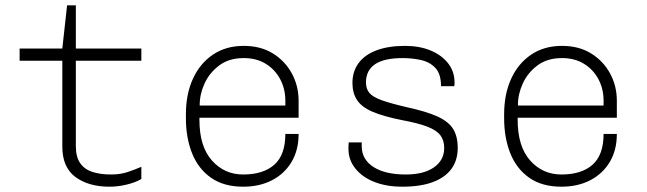

<svg xmlns="http://www.w3.org/2000/svg" viewBox="-20 -694 2440 724"><path d="M393 10Q314 10 264.5 -26.5Q215 -63 215 -141V-465H54V-511H215L233 -674H266V-511H513V-465H266V-143Q266 -102 282.5 -78.5Q299 -55 329 -45.5Q359 -36 399 -36Q434 -36 462 -45.5Q490 -55 513 -65V-19Q491 -6 458 2Q425 10 393 10Z M897 10Q824 10 776 -23.5Q728 -57 704.5 -115.5Q681 -174 681 -248V-263Q681 -339 707.5 -397Q734 -455 783 -488Q832 -521 899 -521Q963 -521 1009 -492.5Q1055 -464 1080.5 -417Q1106 -370 1106 -314V-250H732V-242Q732 -142 779 -89Q826 -36 897 -36Q973 -36 1014.5 -73Q1056 -110 1056 -189H1106Q1106 -128 1079.5 -83.5Q1053 -39 1006 -14.5Q959 10 897 10ZM733 -296H1056V-314Q1056 -359 1036.5 -395.5Q1017 -432 982 -453.5Q947 -475 899 -475Q844 -475 807 -447.5Q770 -420 751.5 -379.5Q733 -339 733 -298Z M1497 10Q1437 10 1391.5 -8Q1346 -26 1320 -58.5Q1294 -91 1294 -132Q1294 -134 1294 -141.5Q1294 -149 1295 -157H1344V-143Q1344 -93 1388 -64.5Q1432 -36 1510 -36Q1578 -36 1616.5 -63Q1655 -90 1655 -136Q1655 -165 1640.5 -184Q1626 -203 1591 -216.5Q1556 -230 1496 -241Q1426 -255 1385 -272.5Q1344 -290 1326.5 -316.5Q1309 -343 1309 -381Q1309 -425 1332.5 -456.5Q1356 -488 1400.5 -504.5Q1445 -521 1507 -521Q1562 -521 1604 -503.5Q1646 -486 1670 -455Q1694 -424 1694 -383Q1694 -381 1694 -378Q1694 -375 1693 -369H1643Q1643 -415 1622 -437.5Q1601 -460 1568 -467.5Q1535 -475 1498 -475Q1360 -475 1360 -383Q1360 -359 1373 -343.5Q1386 -328 1419.5 -316Q1453 -304 1513 -290Q1587 -274 1629 -255Q1671 -236 1688.5 -208Q1706 -180 1706 -136Q1706 -90 1682.5 -57.5Q1659 -25 1612.5 -7.5Q1566 10 1497 10Z M2097 10Q2024 10 1976 -23.5Q1928 -57 1904.5 -115.5Q1881 -174 1881 -248V-263Q1881 -339 1907.5 -397Q1934 -455 1983 -488Q2032 -521 2099 -521Q2163 -521 2209 -492.5Q2255 -464 2280.5 -417Q2306 -370 2306 -314V-250H1932V-242Q1932 -142 1979 -89Q2026 -36 2097 -36Q2173 -36 2214.5 -73Q2256 -110 2256 -189H2306Q2306 -128 2279.5 -83.5Q2253 -39 2206 -14.5Q2159 10 2097 10ZM1933 -296H2256V-314Q2256 -359 2236.5 -395.5Q2217 -432 2182 -453.5Q2147 -475 2099 -475Q2044 -475 2007 -447.5Q1970 -420 1951.5 -379.5Q1933 -339 1933 -298Z"/></svg>

Font: Chivo Mono Thin
Style: Regular
Weight: 250
Designer: Hector Gatti
Foundry: Omnibus-Type
Version: Version 1.008